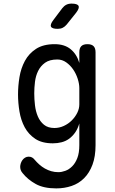

<svg xmlns="http://www.w3.org/2000/svg" viewBox="-20 -805 640 1065"><path d="M420 -120Q411 -90 396.5 -69.5Q382 -49 363.5 -35.5Q345 -22 322 -16Q299 -10 273 -10Q213 -10 175.5 -35Q138 -60 117 -99Q96 -138 88 -186.5Q80 -235 80 -281Q80 -328 88 -377Q96 -426 118 -467Q140 -508 180 -534Q220 -560 283 -560Q338 -560 372 -532Q406 -504 420 -456V-515Q420 -538 431 -549Q442 -560 465 -560Q488 -560 499 -549Q510 -538 510 -515V0Q510 63 493 108.5Q476 154 446.5 183.5Q417 213 377 226.5Q337 240 292 240Q222 240 178 215.5Q134 191 106 156Q98 147 95 138Q92 129 92 120Q92 112 95 102Q98 92 104 83.5Q110 75 119 69.5Q128 64 139 64Q150 64 158 68.5Q166 73 173 82Q184 95 198 107.5Q212 120 228.5 129.5Q245 139 264 144.5Q283 150 304 150Q322 150 342.5 142.5Q363 135 380.5 117.5Q398 100 409 71.5Q420 43 420 0ZM282 -95Q309 -95 334 -106.5Q359 -118 378 -137Q397 -156 408.5 -179Q420 -202 420 -226V-316Q420 -340 411 -368Q402 -396 386 -419.5Q370 -443 347.5 -459Q325 -475 298 -475Q255 -475 230 -457Q205 -439 191.5 -411.5Q178 -384 174 -351Q170 -318 170 -287Q170 -255 174 -221Q178 -187 190 -159Q202 -131 224 -113Q246 -95 282 -95ZM300 -645Q269 -645 263 -657Q257 -669 276 -694L325 -759Q335 -772 347.5 -778.5Q360 -785 377 -785Q409 -785 415.5 -772.5Q422 -760 402 -734L350 -669Q340 -657 328 -651Q316 -645 300 -645Z"/></svg>

Font: Maple Mono NF
Style: Regular
Weight: 400
Monospace: yes
Designer: subframe7536
Version: Version 7.000